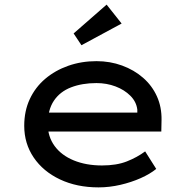

<svg xmlns="http://www.w3.org/2000/svg" viewBox="-20 -802 819 832"><path d="M407 10Q313 10 240 -24.5Q167 -59 126 -119.5Q85 -180 85 -257Q85 -321 109 -372.5Q133 -424 176 -460.5Q219 -497 276 -517Q333 -537 398 -537Q457 -537 509 -518Q561 -499 600 -465Q639 -431 660 -384.5Q681 -338 680 -282L679 -232H172L149 -314H590L575 -303V-327Q571 -361 545 -387Q519 -413 480.5 -427.5Q442 -442 398 -442Q336 -442 288 -423.5Q240 -405 213.5 -365.5Q187 -326 187 -264Q187 -210 216.5 -169.5Q246 -129 299.5 -107Q353 -85 422 -85Q485 -85 529.5 -102.5Q574 -120 609 -146L657 -70Q630 -48 589.5 -30Q549 -12 501.5 -1Q454 10 407 10ZM333 -606 299 -657 442 -782 507 -700Z"/></svg>

Font: Lexend Giga
Style: Regular
Weight: 400
Designer: Bonnie Shaver-Troup, Thomas Jockin
Foundry: Lexend
Version: Version 1.007